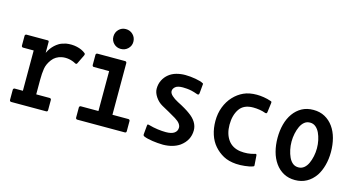

<svg xmlns="http://www.w3.org/2000/svg" viewBox="-80 -1031 2661 1431"><g transform="rotate(15 1250.0 -315.5)"><path d="M57 50Q52 50 48.5 46.5Q45 43 45 37V-41Q45 -46 48.5 -49.5Q52 -53 57 -53H120V-329V-364H38Q33 -364 29.5 -367.5Q26 -371 26 -377V-452Q26 -457 29.5 -460.5Q33 -464 38 -464H202Q206 -464 208.5 -461.5Q211 -459 211 -455V-370Q221 -391 232.5 -406.5Q244 -422 257.5 -434.5Q271 -447 288.5 -457.5Q306 -468 340 -476Q383 -483 423.5 -474Q464 -465 491 -443Q496 -438 495 -434Q494 -430 493 -426L460 -358Q458 -352 453.5 -350Q449 -348 442 -352Q419 -365 391 -370Q363 -375 336 -370Q289 -361 262 -325Q235 -289 229 -252Q223 -215 223 -165V-53H327Q332 -53 335.5 -49.5Q339 -46 339 -41V37Q339 50 327 50Z M567 50Q562 50 558.5 46.5Q555 43 555 37V-41Q555 -46 558.5 -49.5Q562 -53 567 -53H703V-361H585Q580 -361 576.5 -364.5Q573 -368 573 -374V-452Q573 -457 576.5 -460.5Q580 -464 585 -464H799Q804 -464 807.5 -460.5Q811 -457 811 -452V-53H934Q939 -53 942.5 -49.5Q946 -46 946 -41V37Q946 50 934 50ZM743 -543Q711 -543 689 -565Q667 -587 667 -618Q667 -651 689 -673.5Q711 -696 743 -696Q776 -696 798.5 -673.5Q821 -651 821 -618Q821 -587 798.5 -565Q776 -543 743 -543Z M1360 29Q1309 64 1232 65Q1212 65 1190.5 63Q1169 61 1150.5 58.5Q1132 56 1113.5 51.5Q1095 47 1086 43Q1082 42 1077.5 38Q1073 34 1074 27L1080 -40Q1081 -49 1083 -51Q1085 -53 1096 -50Q1131 -40 1165.5 -35.5Q1200 -31 1228 -31Q1272 -31 1293.5 -46.5Q1315 -62 1315 -89Q1315 -103 1304 -118.5Q1293 -134 1267 -150Q1240 -166 1211 -182.5Q1182 -199 1154 -214Q1122 -232 1100.5 -264Q1079 -296 1079 -326Q1079 -363 1094 -392.5Q1109 -422 1134 -442Q1159 -462 1191.5 -471Q1224 -480 1260 -480Q1279 -480 1299.5 -478Q1320 -476 1339.5 -472.5Q1359 -469 1374.5 -464.5Q1390 -460 1398 -455Q1403 -453 1403.5 -450.5Q1404 -448 1403 -443L1397 -377Q1396 -367 1391 -364.5Q1386 -362 1377 -366Q1358 -373 1334 -379Q1315 -383 1297.5 -384.5Q1280 -386 1266 -386Q1225 -386 1208 -371Q1191 -356 1191 -338Q1191 -321 1210 -303.5Q1229 -286 1258 -271Q1290 -255 1316 -239.5Q1342 -224 1355 -214Q1391 -189 1409 -159.5Q1427 -130 1427 -98Q1427 -20 1360 29Z M1921 48Q1911 52 1896 55Q1881 58 1862 60Q1843 62 1828 62.5Q1813 63 1795 62Q1737 58 1696.5 36Q1656 14 1625.5 -21Q1595 -56 1579.5 -104Q1564 -152 1564 -208Q1564 -266 1583 -315.5Q1602 -365 1635.5 -401Q1669 -437 1711.5 -456.5Q1754 -476 1813 -476Q1837 -476 1866.5 -471.5Q1896 -467 1924 -457Q1928 -456 1930 -453.5Q1932 -451 1931 -442L1922 -372Q1921 -365 1918 -362Q1915 -359 1907 -361Q1886 -369 1861 -373Q1836 -377 1811 -377Q1738 -377 1705.5 -329Q1673 -281 1673 -208Q1673 -138 1705.5 -92Q1738 -46 1801 -37Q1858 -30 1911 -46Q1920 -50 1922.5 -47Q1925 -44 1926 -38L1931 32Q1932 39 1930.5 42.5Q1929 46 1921 48Z M2407 -20Q2378 22 2338.5 43.5Q2299 65 2250 65Q2200 65 2161.5 44Q2123 23 2096.5 -14.5Q2070 -52 2057 -101Q2044 -150 2044 -206Q2044 -262 2057 -311Q2070 -360 2096.5 -397Q2123 -434 2161 -455Q2199 -476 2250 -476Q2300 -476 2338.5 -455Q2377 -434 2403.5 -397Q2430 -360 2443 -311Q2456 -262 2456 -206Q2456 -151 2443 -103Q2430 -55 2407 -20ZM2250 -378Q2224 -378 2206 -363Q2188 -348 2176.5 -323.5Q2165 -299 2158.5 -268Q2152 -237 2152 -206Q2152 -174 2158.5 -143.5Q2165 -113 2176.5 -88Q2188 -63 2206 -48Q2224 -33 2250 -33Q2275 -33 2293.5 -48Q2312 -63 2323.5 -88Q2335 -113 2341.5 -143.5Q2348 -174 2348 -206Q2348 -237 2341.5 -267.5Q2335 -298 2323.5 -322.5Q2312 -347 2293.5 -362.5Q2275 -378 2250 -378Z"/></g></svg>

Font: NanumGothicCoding
Style: Bold
Weight: 700
Monospace: yes
Designer: Kwon Bruce; Nicolas Noh; Sung-woo Choi; Go-un Cha; Soo-hyun Park;
Foundry: NHN Corporation
Version: Version 2.000;PS 1;hotconv 1.0.49;makeotf.lib2.0.14853